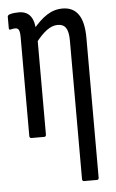

<svg xmlns="http://www.w3.org/2000/svg" viewBox="-50 -528 453 748"><g transform="rotate(-5 176.0 -153.5)"><path d="M248 185Q241 185 241 176V-366Q241 -399 231 -414.5Q221 -430 199 -430Q177 -430 155 -413.5Q133 -397 109 -365L104 -419Q133 -455 161.5 -473.5Q190 -492 223 -492Q264 -492 285 -462Q306 -432 306 -370V176Q306 185 299 185ZM59 0Q51 0 51 -9V-395Q51 -415 47 -423Q43 -431 33 -431Q28 -431 23 -430Q18 -429 14 -428Q8 -427 8 -434V-478Q8 -484 15 -487Q24 -490 33.5 -491Q43 -492 52 -492Q83 -492 98 -471.5Q113 -451 113 -414V-402L116 -385V-9Q116 0 109 0Z"/></g></svg>

Font: Sofia Sans Extra Condensed
Style: Regular
Weight: 400
Designer: Botio Nikoltchev, Ani Petrova
Foundry: lettersoup
Version: Version 4.101